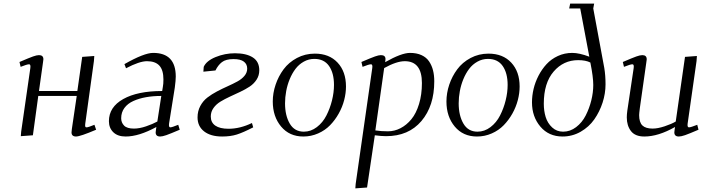

<svg xmlns="http://www.w3.org/2000/svg" viewBox="-20 -749 3900 1063"><path d="M87.9 -405.8Q142.6 -429.2 163.1 -436.5Q183.6 -443.8 195.8 -443.8Q220.2 -443.8 220.2 -420.9Q220.2 -419.4 219.7 -416.7Q219.2 -414.1 218.8 -409.4Q218.3 -404.8 217.8 -401.9L195.8 -245.1H408.2L435.1 -434.1L502 -439L500 -411.1L452.1 -64.9Q450.7 -53.7 451.9 -48.8Q453.1 -43.9 459 -43.9Q468.3 -43.9 502.9 -58.1L512.2 -30.8Q423.8 6.8 400.9 6.8Q376 6.8 376 -16.1Q376 -21.5 377.9 -35.2L404.8 -217.8H191.9L162.1 0L95.2 4.9L97.2 -20L147.9 -372.1Q150.9 -393.1 141.1 -393.1Q129.9 -393.1 94.2 -378.9Z M583 -78.1Q583 -156.2 662.4 -200.7Q741.7 -245.1 877.9 -245.1L881.8 -269Q884.8 -283.7 884.8 -309.1Q884.8 -361.3 862.3 -385.7Q839.8 -410.2 793.9 -410.2Q752 -410.2 677.7 -371.1L668.9 -394Q777.8 -456.1 828.1 -456.1Q953.1 -456.1 953.1 -325.2Q953.1 -304.7 947.8 -264.2L916 -64.9Q913.1 -43.9 922.9 -43.9Q932.1 -43.9 966.8 -58.1L975.1 -30.8Q922.4 -8.3 900.6 -0.7Q878.9 6.8 866.7 6.8Q841.8 6.8 841.8 -16.1Q841.8 -19.5 843.8 -33.2L845.7 -45.9Q749 6.8 675.8 6.8Q631.8 6.8 607.4 -16.8Q583 -40.5 583 -78.1ZM650.9 -94.2Q650.9 -70.3 667 -53.7Q683.1 -37.1 721.7 -37.1Q752.4 -37.1 788.8 -49.6Q825.2 -62 851.1 -76.2L873 -217.8Q827.1 -217.8 788.6 -210.9Q750 -204.1 718.5 -189.9Q687 -175.8 668.9 -151.4Q650.9 -127 650.9 -94.2Z M1073.7 -99.1Q1073.7 -133.8 1088.9 -162.1Q1104 -190.4 1128.2 -209Q1152.3 -227.5 1181.6 -242.9Q1210.9 -258.3 1240.5 -271.5Q1270 -284.7 1294.2 -297.9Q1318.4 -311 1333.5 -329.1Q1348.6 -347.2 1348.6 -369.1Q1348.6 -393.6 1330.3 -407.7Q1312 -421.9 1272.9 -421.9Q1230.5 -421.9 1208.7 -405Q1187 -388.2 1172.9 -358.9L1106 -352.1L1107.9 -378.9Q1122.6 -412.1 1173.8 -433.1Q1225.1 -454.1 1280.8 -454.1Q1343.3 -454.1 1379.4 -431.2Q1415.5 -408.2 1415.5 -359.9Q1415.5 -331.1 1400.6 -308.1Q1385.7 -285.2 1362.1 -269.5Q1338.4 -253.9 1309.8 -240.5Q1281.2 -227.1 1252.7 -213.9Q1224.1 -200.7 1200.4 -186.3Q1176.8 -171.9 1161.9 -150.9Q1147 -129.9 1147 -104Q1147 -70.8 1172.1 -53.5Q1197.3 -36.1 1245.6 -36.1Q1308.6 -36.1 1375 -67.9L1381.8 -43.9Q1325.7 -15.1 1291 -4.2Q1256.3 6.8 1210 6.8Q1146.5 6.8 1110.1 -21.5Q1073.7 -49.8 1073.7 -99.1Z M1490.2 -187Q1490.2 -233.9 1505.9 -280.3Q1521.5 -326.7 1550 -365.2Q1578.6 -403.8 1624 -428Q1669.4 -452.1 1723.1 -452.1Q1802.7 -452.1 1849.1 -402.3Q1895.5 -352.5 1895.5 -270Q1895.5 -233.4 1885.5 -194.8Q1875.5 -156.2 1855.2 -120.1Q1835 -84 1807.4 -55.7Q1779.8 -27.3 1741.2 -10.3Q1702.6 6.8 1659.2 6.8Q1582.5 6.8 1536.4 -48.3Q1490.2 -103.5 1490.2 -187ZM1558.1 -176.8Q1558.1 -109.4 1584.2 -64.7Q1610.4 -20 1662.1 -20Q1701.2 -20 1734.1 -45.2Q1767.1 -70.3 1787.1 -109.6Q1807.1 -148.9 1818.1 -193.1Q1829.1 -237.3 1829.1 -278.8Q1829.1 -344.2 1801.8 -383.5Q1774.4 -422.9 1720.2 -422.9Q1689 -422.9 1661.9 -407.7Q1634.8 -392.6 1616 -367.7Q1597.2 -342.8 1584 -310.8Q1570.8 -278.8 1564.5 -244.6Q1558.1 -210.4 1558.1 -176.8Z M1947.3 293.9 1949.2 269 2041 -372.1Q2043.9 -393.1 2034.2 -393.1Q2022.9 -393.1 1987.3 -378.9L1981 -405.8Q2035.6 -429.2 2056.2 -436.5Q2076.7 -443.8 2088.9 -443.8Q2114.3 -443.8 2114.3 -421.9Q2114.3 -416 2113.3 -411.1L2112.3 -404.8Q2202.6 -456.1 2250 -456.1Q2287.1 -456.1 2314 -443.6Q2340.8 -431.2 2355.7 -408.9Q2370.6 -386.7 2377.4 -359.6Q2384.3 -332.5 2384.3 -298.8Q2384.3 -162.6 2313.2 -78.9Q2242.2 4.9 2117.2 4.9Q2091.8 4.9 2055.2 0L2012.2 289.1ZM2058.1 -26.9Q2090.3 -22 2127.9 -22Q2164.1 -22 2197.5 -39.3Q2231 -56.6 2257.6 -88.9Q2284.2 -121.1 2300 -173.1Q2315.9 -225.1 2315.9 -289.1Q2315.9 -410.2 2221.2 -410.2Q2175.3 -410.2 2106.9 -372.1Z M2451.7 -187Q2451.7 -233.9 2467.3 -280.3Q2482.9 -326.7 2511.5 -365.2Q2540 -403.8 2585.4 -428Q2630.9 -452.1 2684.6 -452.1Q2764.2 -452.1 2810.5 -402.3Q2856.9 -352.5 2856.9 -270Q2856.9 -233.4 2846.9 -194.8Q2836.9 -156.2 2816.7 -120.1Q2796.4 -84 2768.8 -55.7Q2741.2 -27.3 2702.6 -10.3Q2664.1 6.8 2620.6 6.8Q2543.9 6.8 2497.8 -48.3Q2451.7 -103.5 2451.7 -187ZM2519.5 -176.8Q2519.5 -109.4 2545.7 -64.7Q2571.8 -20 2623.5 -20Q2662.6 -20 2695.6 -45.2Q2728.5 -70.3 2748.5 -109.6Q2768.6 -148.9 2779.5 -193.1Q2790.5 -237.3 2790.5 -278.8Q2790.5 -344.2 2763.2 -383.5Q2735.8 -422.9 2681.6 -422.9Q2650.4 -422.9 2623.3 -407.7Q2596.2 -392.6 2577.4 -367.7Q2558.6 -342.8 2545.4 -310.8Q2532.2 -278.8 2525.9 -244.6Q2519.5 -210.4 2519.5 -176.8Z M2925.3 -182.1Q2925.3 -218.8 2934.1 -256.3Q2942.9 -293.9 2961.4 -329.8Q2980 -365.7 3005.9 -393.8Q3031.7 -421.9 3068.6 -439Q3105.5 -456.1 3148.4 -456.1Q3187 -456.1 3242.7 -435.1L3192.4 -702.1H3131.3L3136.7 -729H3269.5L3264.6 -702.1L3325.7 -372.1Q3332.5 -331.5 3332.5 -282.2Q3332.5 -231.4 3316.2 -180.9Q3299.8 -130.4 3270.3 -88.1Q3240.7 -45.9 3194.6 -19.5Q3148.4 6.8 3094.7 6.8Q3018.1 6.8 2971.7 -48.1Q2925.3 -103 2925.3 -182.1ZM2990.7 -174.8Q2990.7 -134.8 3001.2 -100.8Q3011.7 -66.9 3036.9 -43.5Q3062 -20 3097.7 -20Q3136.7 -20 3169.7 -45.2Q3202.6 -70.3 3222.7 -109.6Q3242.7 -148.9 3253.7 -193.1Q3264.6 -237.3 3264.6 -278.8Q3264.6 -322.3 3248.5 -402.8Q3223.1 -416 3180.7 -416Q3099.6 -416 3045.2 -352.8Q2990.7 -289.6 2990.7 -174.8Z M3428.2 -405.8Q3482.9 -429.2 3503.4 -436.5Q3523.9 -443.8 3536.1 -443.8Q3560.5 -443.8 3560.5 -420.9Q3560.5 -419.4 3560.1 -416.7Q3559.6 -414.1 3559.1 -409.4Q3558.6 -404.8 3558.1 -401.9L3522.5 -150.9Q3518.6 -120.6 3518.6 -111.8Q3518.6 -71.8 3536.6 -54.4Q3554.7 -37.1 3593.3 -37.1Q3621.6 -37.1 3659.9 -49.8Q3698.2 -62.5 3721.2 -76.2L3772.5 -434.1L3838.4 -439L3836.4 -411.1L3787.1 -64.9Q3784.2 -43.9 3794.4 -43.9Q3804.7 -43.9 3840.3 -58.1L3847.2 -30.8Q3794.9 -8.3 3772.9 -0.7Q3751 6.8 3738.3 6.8Q3713.4 6.8 3713.4 -16.1Q3713.4 -19.5 3715.3 -33.2L3717.3 -45.9Q3624.5 6.8 3547.4 6.8Q3496.6 6.8 3473.4 -23.2Q3450.2 -53.2 3450.2 -99.1Q3450.2 -114.7 3453.1 -136.2L3488.3 -372.1Q3491.2 -393.1 3481.4 -393.1Q3470.2 -393.1 3434.6 -378.9Z"/></svg>

Font: Dehuti Alt
Style: Italic
Weight: 400
Version: Version 1.2